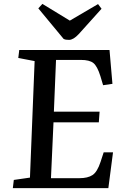

<svg xmlns="http://www.w3.org/2000/svg" viewBox="-20 -967 640 987"><path d="M158 -653 74 -669 79 -710H543L558 -536L510 -529L496 -576Q480 -627 460 -643Q440 -659 396 -659H268L257 -393H492L488 -338H255L242 -51H388Q431 -51 455.5 -67Q480 -83 497 -135L513 -184H561L537 0H46L51 -42L134 -54ZM177 -924 198 -947 339 -861 484 -946 502 -922 385 -792Q357 -762 335 -762Q325 -762 319 -763Q313 -764 307 -767Z"/></svg>

Font: Literata 36pt Medium
Style: Italic
Weight: 500
Italic angle: -2°
Designer: Latin by Veronika Burian and Jose Scaglione. Greek by Irene Vlachou. Cyrillic by Vera Evstafieva
Foundry: TypeTogether
Version: Version 3.002